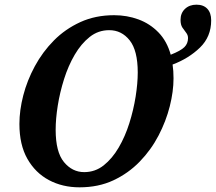

<svg xmlns="http://www.w3.org/2000/svg" viewBox="-20 -790 923 821"><path d="M320 11Q247 11 189 -20Q131 -51 97 -111Q63 -171 63 -260Q63 -318 79.5 -382Q96 -446 129 -507Q162 -568 210.5 -617Q259 -666 323.5 -695.5Q388 -725 468 -725Q523 -725 572 -707Q621 -689 657.5 -651.5Q694 -614 710 -556Q753 -573 768.5 -588.5Q784 -604 784 -627Q784 -640 776 -650Q768 -660 760 -672Q752 -684 752 -705Q752 -734 771 -752Q790 -770 820 -770Q850 -770 866.5 -752.5Q883 -735 883 -703Q883 -633 835 -586.5Q787 -540 718 -514Q720 -501 721 -486Q722 -471 722 -455Q722 -399 706 -335.5Q690 -272 658 -210.5Q626 -149 577.5 -99Q529 -49 465 -19Q401 11 320 11ZM340 -54Q387 -54 423.5 -83Q460 -112 487.5 -159Q515 -206 533 -263Q551 -320 560 -377Q569 -434 569 -480Q569 -574 534.5 -617.5Q500 -661 447 -661Q400 -661 363.5 -632Q327 -603 299.5 -556Q272 -509 254 -452Q236 -395 227 -338.5Q218 -282 218 -235Q218 -140 253.5 -97Q289 -54 340 -54Z"/></svg>

Font: Noto Serif SemiCondensed
Style: Bold Italic
Weight: 700
Width: 4
Italic angle: -12°
Designer: Monotype Design Team
Foundry: Monotype Imaging Inc.
Version: Version 2.014